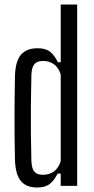

<svg xmlns="http://www.w3.org/2000/svg" viewBox="-20 -820 414 847"><path d="M144.3 7.2Q95.8 7.2 72 -21.5Q48.1 -50.2 46 -115.7Q45 -157.1 44.5 -202.8Q44 -248.5 44 -296Q44 -343.6 44.5 -391.3Q45 -439 46 -484.7Q48.1 -550.7 72.8 -578.9Q97.4 -607.2 145.5 -607.2Q181 -607.2 200.4 -592.1Q219.8 -577 235.2 -545.7H247.9V-800H320.4V0H247.9V-54.3H234.4Q219.4 -24.6 199.6 -8.7Q179.8 7.2 144.3 7.2ZM169.3 -48.9Q196.9 -48.9 217.5 -63.5Q238.1 -78 247.9 -108.6V-491.4Q238.1 -522.4 217.7 -536.7Q197.3 -551.1 169.7 -551.1Q143.5 -551.1 131.6 -536.8Q119.6 -522.5 118.5 -489.8Q116.8 -423.2 116.3 -357.9Q115.7 -292.5 116.3 -230.4Q116.8 -168.3 118.5 -110.2Q119.6 -77.9 131.2 -63.4Q142.7 -48.9 169.3 -48.9Z"/></svg>

Font: Big Shoulders Display SC Thin
Style: Regular
Weight: 100
Designer: Patric King
Foundry: XO Type Co
Version: Version 2.002